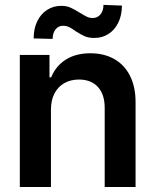

<svg xmlns="http://www.w3.org/2000/svg" viewBox="-20 -751 624 771"><path d="M184.6 0H59.6V-530.3H178.7V-440.4H185.5Q204.1 -486.3 244.4 -511.7Q284.7 -537.1 342.8 -537.1Q397.9 -537.1 439.2 -513.7Q480.5 -490.2 502.7 -445.3Q524.9 -400.4 524.4 -337.9V0H400.4V-318.4Q400.4 -372.1 373 -401.9Q345.7 -431.6 296.9 -431.6Q263.7 -431.6 238.3 -417.2Q212.9 -402.8 198.7 -375.7Q184.6 -348.6 184.6 -310.5ZM225.6 -727.5Q246.6 -727.5 262 -720.9Q277.3 -714.4 299.8 -700.2Q318.8 -688.5 329.3 -683.6Q339.8 -678.7 352.5 -678.7Q372.1 -678.7 383.8 -693.6Q395.5 -708.5 395.5 -731.4L469.7 -728.5Q469.2 -688.5 454.6 -659.2Q439.9 -629.9 415 -614.3Q390.1 -598.6 359.4 -598.6Q335.4 -598.6 320.1 -605.5Q304.7 -612.3 283.2 -626Q269 -636.7 257.8 -642.1Q246.6 -647.5 232.4 -647.5Q214.4 -647.5 202.9 -632.8Q191.4 -618.2 191.4 -594.7L115.2 -596.7Q115.2 -636.7 129.9 -666.3Q144.5 -695.8 169.7 -711.7Q194.8 -727.5 225.6 -727.5Z"/></svg>

Font: WEMIX Pretendard SemiBold
Style: Regular
Weight: 600
Designer: Base glyphs from Inter by Rasmus Andersson; Hangeul glyphs from Noto Sans CJK(Source Han Sans) by Jang Soo-young and Kan
Foundry: Kil Hyung-jin
Version: Version 1.000